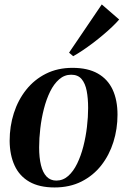

<svg xmlns="http://www.w3.org/2000/svg" viewBox="-20 -833 574 866"><path d="M307 -527Q376 -527 421 -501.5Q466 -476 488 -428.8Q510 -381.5 510 -315.5Q510 -251.5 491.5 -192.5Q473 -133.5 436.8 -87.2Q400.5 -41 347.5 -14.2Q294.5 12.5 226 12.5Q157.5 12.5 112.5 -13.2Q67.5 -39 45.8 -86.5Q24 -134 23.5 -197.5Q23.5 -263.5 42.5 -322.8Q61.5 -382 98 -428Q134.5 -474 187.2 -500.5Q240 -527 307 -527ZM301 -496Q270.5 -496 246.8 -475.2Q223 -454.5 206 -419.8Q189 -385 178 -342Q167 -299 161.8 -254Q156.5 -209 156.5 -168.5Q156.5 -121.5 164.8 -88Q173 -54.5 190.2 -36.5Q207.5 -18.5 234 -18.5Q264 -18.5 287.5 -39.2Q311 -60 328 -95Q345 -130 356 -173Q367 -216 372.2 -260.8Q377.5 -305.5 377.5 -345.5Q377.5 -389.5 371 -423.2Q364.5 -457 348 -476.5Q331.5 -496 301 -496ZM291.5 -595.5 439 -813 517.5 -745Q504.5 -730 486 -712.2Q467.5 -694.5 445.2 -675.8Q423 -657 399.5 -639.2Q376 -621.5 353 -606Q330 -590.5 310 -579.5Z"/></svg>

Font: Merriweather 120pt SemiBold
Style: Italic
Weight: 600
Italic angle: -7.8°
Version: Version 2.101